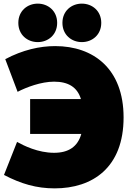

<svg xmlns="http://www.w3.org/2000/svg" viewBox="-20 -994 721 1058"><path d="M2 -30C96 19 181 44 281 44C491 44 661 -71 661 -347C661 -615 495 -740 284 -740C199 -740 105 -719 9 -668L77 -488C125 -513 206 -544 278 -544C356 -544 406 -514 426 -448H146V-256H428C408 -185 357 -152 278 -152C189 -152 110 -192 74 -212ZM431 -762C488 -762 538 -802 538 -868C538 -934 488 -974 431 -974C374 -974 324 -934 324 -868C324 -802 374 -762 431 -762ZM81 -868C81 -802 131 -762 188 -762C245 -762 295 -802 295 -868C295 -934 245 -974 188 -974C131 -974 81 -934 81 -868Z"/></svg>

Font: Repo ExtraBlack
Style: Regular
Weight: 400
Designer: Stefan Peev
Foundry: Context Ltd
Version: Version 001.502